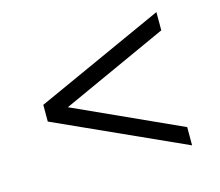

<svg xmlns="http://www.w3.org/2000/svg" viewBox="-81 -619 837 732"><g transform="rotate(-15 337.5 -253.0)"><path d="M592 10V-62L172 -253L592 -444V-516L84 -286V-220Z"/></g></svg>

Font: STIXGeneral
Style: Italic
Weight: 400
Italic angle: -16.33°
Designer: MicroPress Inc., with final additions and corrections provided by Coen Hoffman, Elsevier (retired)
Version: Version 1.1.0